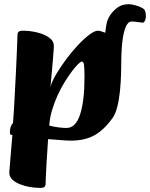

<svg xmlns="http://www.w3.org/2000/svg" viewBox="-20 -674 733 938"><path d="M175.7 244Q151.4 244 125.2 239.5Q99.1 235 76.1 225.5Q53.1 216.1 39.2 202.1Q25.3 188 25.3 168.9Q25.3 161 29.4 118.2Q33.5 75.4 40.5 -14.8L35.5 -15Q32.3 -15 30.4 -17.1Q28.5 -19.3 28.5 -27Q28.5 -45.6 34 -58.6Q39.5 -71.6 43.5 -71.6Q45.5 -97.4 48 -136.1Q50.5 -174.9 52.6 -220.7Q54.8 -266.4 57.3 -312.3Q59.8 -358.2 61.4 -398.4Q63 -438.6 64.1 -466Q65.3 -493.3 65.3 -501.6Q65.3 -513.2 70.9 -518.6Q76.6 -524 92.1 -524Q125.8 -524 160.7 -515.7Q195.6 -507.4 219.4 -490.8Q243.1 -474.3 243.1 -448.7Q243.1 -442.7 242 -427.1Q240.9 -411.4 239 -388.9Q237.1 -366.4 234.9 -341.4Q232.7 -316.4 230.5 -292Q228.4 -267.6 226.4 -248.3Q232.6 -274 253 -309Q273.4 -344 301.3 -381.7Q329.1 -419.4 359.2 -451.7Q389.3 -484 415.7 -504Q442 -524 458.8 -524Q468.8 -524 494.4 -514Q496.4 -540 502 -563.9Q507.6 -587.8 525.8 -610.3Q542.8 -630.8 562 -642.2Q581.2 -653.5 609.5 -653.5Q622.5 -653.5 643.2 -647.6Q663.9 -641.8 676.9 -634Q686.2 -628.8 689.4 -618.6Q692.7 -608.4 692.7 -594.4Q692.7 -583.1 688.3 -573.2Q683.9 -563.3 676.6 -563.3Q672.6 -563.3 653.8 -566.2Q634.9 -569 622.5 -569Q612.3 -569 604.2 -559.2Q596.1 -549.4 590.3 -532.3Q584.4 -515.1 580.7 -491.5Q576.9 -467.8 574.9 -440.2Q572.9 -412.7 572.6 -382.9Q572.6 -354.4 571.5 -314.1Q570.4 -273.8 566.3 -231.5Q562.1 -189.2 553.1 -152.7Q544.1 -116.3 527.6 -94Q486.8 -38.2 440.4 -12.6Q394 13 325.9 13Q306.4 13 277.3 10.5Q248.3 8 214.9 5.6Q210.4 75.9 207.6 120Q204.9 164.2 204 187.7Q203.1 211.3 202.9 221.9Q202.9 233.4 197.6 238.7Q192.3 244 175.7 244ZM305.2 -48.9Q349.9 -48.9 371.3 -114.8Q392.8 -180.7 392.8 -297.9Q392.8 -346 390.1 -359.7Q387.5 -373.3 379.3 -373.3Q374.3 -373.3 361.3 -360.6Q348.2 -347.9 331 -325Q313.8 -302.1 295.3 -272.1Q276.8 -242.1 260.7 -206.8Q244.7 -171.5 233.8 -134.1Q222.9 -96.8 220.7 -60.3Q245.9 -54.1 267.2 -51.5Q288.6 -48.9 305.2 -48.9Z"/></svg>

Font: Briem Hand Thin
Style: Regular
Weight: 100
Designer: Gunnlaugur SE Briem, Eben Sorkin
Foundry: Sorkin Type Co.
Version: Version 1.003